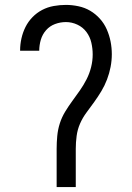

<svg xmlns="http://www.w3.org/2000/svg" viewBox="-20 -763 540 783"><path d="M211 0V-156Q211 -182 213.5 -208.5Q216 -235 224 -260Q232 -285 246 -308Q260 -331 275.5 -352Q291 -373 306 -394.5Q321 -416 333 -439.5Q345 -463 351.5 -489Q358 -515 358 -541Q358 -565 352.5 -589Q347 -613 332.5 -632.5Q318 -652 295.5 -662.5Q273 -673 249 -673Q226 -673 204.5 -665Q183 -657 168 -640Q153 -623 146.5 -601Q140 -579 140 -556Q140 -556 140 -556Q140 -556 140 -556H62Q62 -556 62 -556Q62 -556 62 -557Q62 -582 67.5 -606.5Q73 -631 84 -653Q95 -675 112.5 -693Q130 -711 152 -722.5Q174 -734 199 -738.5Q224 -743 249 -743Q274 -743 300 -737.5Q326 -732 348 -719Q370 -706 387.5 -686.5Q405 -667 415.5 -643Q426 -619 431 -593.5Q436 -568 436 -542Q436 -516 431 -490Q426 -464 416.5 -439Q407 -414 393.5 -391.5Q380 -369 364.5 -347.5Q349 -326 333 -304.5Q317 -283 306.5 -259Q296 -235 292.5 -208.5Q289 -182 289 -156V0Z"/></svg>

Font: Zed Mono
Style: Regular
Weight: 400
Monospace: yes
Designer: Belleve Invis
Foundry: Belleve Invis
Version: Version 1.0.0; ttfautohint (v1.8.4)